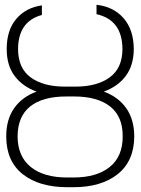

<svg xmlns="http://www.w3.org/2000/svg" viewBox="-20 -780 593 810"><path d="M299.3 -414.6Q389.2 -414.6 442.6 -453.4Q496.1 -492.2 496.6 -572.8Q496.1 -695.8 387.2 -720.2V-759.8Q458.5 -752 501.2 -703.4Q543.9 -654.8 544.4 -572.8Q543.9 -503.9 510.3 -459.2Q476.6 -414.6 418 -393.6Q479 -371.1 512.5 -323.7Q545.9 -276.4 546.4 -205.1Q545.9 -100.6 476.6 -45.4Q407.2 9.8 289.6 9.8H264.2Q145.5 9.8 75.9 -45.2Q6.3 -100.1 6.3 -204.6Q6.3 -276.4 39.8 -323.7Q73.2 -371.1 134.3 -393.6Q75.7 -414.6 42 -459.2Q8.3 -503.9 8.3 -572.8Q8.3 -652.8 48.6 -700.2Q88.9 -747.6 156.7 -757.3V-716.8Q56.6 -689.9 56.2 -572.8Q56.6 -491.7 109.9 -453.1Q163.1 -414.6 253.4 -414.6ZM292.5 -373H260.3Q160.2 -373 107.4 -331.1Q54.7 -289.1 54.2 -204.6Q54.7 -120.1 109.6 -75.7Q164.6 -31.2 263.2 -31.2H289.6Q388.2 -31.2 443.1 -75.7Q498 -120.1 497.6 -205.1Q498 -288.6 444.6 -330.8Q391.1 -373 292.5 -373Z"/></svg>

Font: Inter Display Extra Light
Style: Regular
Weight: 200
Designer: Rasmus Andersson
Foundry: rsms
Version: Version 4.000;git-4fc901f